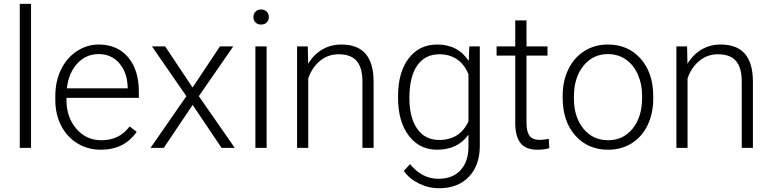

<svg xmlns="http://www.w3.org/2000/svg" viewBox="-20 -770 4016 1000"><path d="M141.6 0H83V-750H141.6Z M504.9 9.8Q437.5 9.8 383.1 -23.4Q328.6 -56.6 298.3 -116Q268.1 -175.3 268.1 -249V-270Q268.1 -346.2 297.6 -407.2Q327.1 -468.3 379.9 -503.2Q432.6 -538.1 494.1 -538.1Q590.3 -538.1 646.7 -472.4Q703.1 -406.7 703.1 -293V-260.3H326.2V-249Q326.2 -159.2 377.7 -99.4Q429.2 -39.6 507.3 -39.6Q554.2 -39.6 590.1 -56.6Q626 -73.7 655.3 -111.3L691.9 -83.5Q627.4 9.8 504.9 9.8ZM494.1 -488.3Q428.2 -488.3 383.1 -439.9Q337.9 -391.6 328.1 -310.1H645V-316.4Q642.6 -392.6 601.6 -440.4Q560.5 -488.3 494.1 -488.3Z M982.9 -314 1125.5 -528.3H1194.8L1015.6 -269L1202.6 0H1133.8L983.4 -223.6L833 0H764.2L950.7 -269L771.5 -528.3H840.3Z M1368.7 0H1310.1V-528.3H1368.7ZM1299.8 -681.2Q1299.8 -697.8 1310.5 -709.2Q1321.3 -720.7 1339.8 -720.7Q1358.4 -720.7 1369.4 -709.2Q1380.4 -697.8 1380.4 -681.2Q1380.4 -664.6 1369.4 -653.3Q1358.4 -642.1 1339.8 -642.1Q1321.3 -642.1 1310.5 -653.3Q1299.8 -664.6 1299.8 -681.2Z M1583 -528.3 1585 -438Q1614.7 -486.8 1659.2 -512.5Q1703.6 -538.1 1757.3 -538.1Q1842.3 -538.1 1883.8 -490.2Q1925.3 -442.4 1925.8 -346.7V0H1867.7V-347.2Q1867.2 -418 1837.6 -452.6Q1808.1 -487.3 1743.2 -487.3Q1689 -487.3 1647.2 -453.4Q1605.5 -419.4 1585.4 -361.8V0H1527.3V-528.3Z M2053.2 -269Q2053.2 -393.1 2108.2 -465.6Q2163.1 -538.1 2257.3 -538.1Q2365.2 -538.1 2421.4 -452.1L2424.3 -528.3H2479V-10.7Q2479 91.3 2421.9 150.9Q2364.7 210.4 2267.1 210.4Q2211.9 210.4 2161.9 185.8Q2111.8 161.1 2083 120.1L2115.7 85Q2177.7 161.1 2263.2 161.1Q2336.4 161.1 2377.4 117.9Q2418.5 74.7 2419.9 -2V-68.4Q2363.8 9.8 2256.3 9.8Q2164.6 9.8 2108.9 -63.5Q2053.2 -136.7 2053.2 -261.2ZM2112.3 -258.8Q2112.3 -157.7 2152.8 -99.4Q2193.4 -41 2267.1 -41Q2375 -41 2419.9 -137.7V-383.3Q2399.4 -434.1 2360.8 -460.7Q2322.3 -487.3 2268.1 -487.3Q2194.3 -487.3 2153.3 -429.4Q2112.3 -371.6 2112.3 -258.8Z M2722.2 -663.6V-528.3H2831.5V-480.5H2722.2V-128.4Q2722.2 -84.5 2738 -63Q2753.9 -41.5 2791 -41.5Q2805.7 -41.5 2838.4 -46.4L2840.8 1.5Q2817.9 9.8 2778.3 9.8Q2718.3 9.8 2690.9 -25.1Q2663.6 -60.1 2663.6 -127.9V-480.5H2566.4V-528.3H2663.6V-663.6Z M2910.6 -272Q2910.6 -348.1 2940.2 -409.2Q2969.7 -470.2 3023.7 -504.2Q3077.6 -538.1 3146 -538.1Q3251.5 -538.1 3316.9 -464.1Q3382.3 -390.1 3382.3 -268.1V-255.9Q3382.3 -179.2 3352.8 -117.9Q3323.2 -56.6 3269.5 -23.4Q3215.8 9.8 3147 9.8Q3042 9.8 2976.3 -64.2Q2910.6 -138.2 2910.6 -260.3ZM2969.2 -255.9Q2969.2 -161.1 3018.3 -100.3Q3067.4 -39.6 3147 -39.6Q3226.1 -39.6 3275.1 -100.3Q3324.2 -161.1 3324.2 -260.7V-272Q3324.2 -332.5 3301.8 -382.8Q3279.3 -433.1 3238.8 -460.7Q3198.2 -488.3 3146 -488.3Q3067.9 -488.3 3018.6 -427Q2969.2 -365.7 2969.2 -266.6Z M3558.6 -528.3 3560.5 -438Q3590.3 -486.8 3634.8 -512.5Q3679.2 -538.1 3732.9 -538.1Q3817.9 -538.1 3859.4 -490.2Q3900.9 -442.4 3901.4 -346.7V0H3843.3V-347.2Q3842.8 -418 3813.2 -452.6Q3783.7 -487.3 3718.8 -487.3Q3664.6 -487.3 3622.8 -453.4Q3581.1 -419.4 3561 -361.8V0H3502.9V-528.3Z"/></svg>

Font: Vazir Thin FD
Style: Thin-FD
Weight: 100
Designer: Saber Rastikerdar
Foundry: Saber Rastikerdar
Version: Version 30.0.0